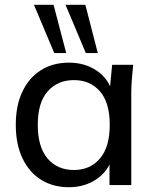

<svg xmlns="http://www.w3.org/2000/svg" viewBox="-20 -774 645 803"><path d="M268 9Q202 9 152 -22Q102 -53 74 -112Q46 -171 46 -252Q46 -333 74 -391.5Q102 -450 152 -481Q202 -512 268 -512Q335 -512 384.5 -478.5Q434 -445 450 -387H438L449 -503H537Q534 -473 531.5 -443Q529 -413 529 -384V0H438V-115H449Q433 -58 383.5 -24.5Q334 9 268 9ZM289 -63Q357 -63 398 -111Q439 -159 439 -252Q439 -345 398 -392Q357 -439 289 -439Q221 -439 179.5 -392Q138 -345 138 -252Q138 -159 179 -111Q220 -63 289 -63ZM339 -552 254 -754H337L389 -552ZM207 -552 122 -754H204L257 -552Z"/></svg>

Font: Mulish Medium
Style: Regular
Weight: 500
Designer: Vernon Adams
Foundry: Vernon Adams
Version: Version 3.603; ttfautohint (v1.8.3)